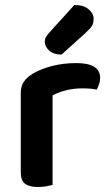

<svg xmlns="http://www.w3.org/2000/svg" viewBox="-20 -740 437 767"><path d="M190 -1Q181 1 166 4Q151 7 132 7Q97 7 80 -6Q63 -19 63 -52V-369Q63 -395 75 -413Q87 -431 110 -445Q141 -464 186.5 -476Q232 -488 285 -488Q380 -488 380 -429Q380 -415 375.5 -402.5Q371 -390 366 -382Q343 -387 309 -387Q274 -387 243 -379Q212 -371 190 -359ZM277 -720Q314 -720 334 -703Q354 -686 354 -665Q354 -646 346 -634.5Q338 -623 319 -606L226 -522Q194 -522 176.5 -538Q159 -554 159 -573Q159 -584 163.5 -592Q168 -600 178 -611Z"/></svg>

Font: Baloo Bhaina 2 SemiBold
Style: Regular
Weight: 600
Designer: Yesha Goshar, Manish Minz, Shuchita Grover and Ek Type
Foundry: Ek Type
Version: Version 1.640;hotconv 1.0.111;makeotfexe 2.5.65597; ttfautoh